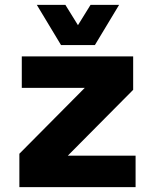

<svg xmlns="http://www.w3.org/2000/svg" viewBox="-20 -773 640 793"><path d="M60 0V-138L330 -410H70V-540H530V-402L260 -130H540V0ZM132 -753H250L302 -669L354 -753H472L372 -587H232Z"/></svg>

Font: Geist Mono UltraBlack
Style: Regular
Weight: 900
Monospace: yes
Designer: Basement.studio, Andrés Briganti, Mateo Zaragoza
Foundry: Basement.studio, Vercel, Andrés Briganti, Guido Ferreyra, Mateo Zaragoza
Version: Version 1.400; ttfautohint (v1.8.4.7-5d5b)